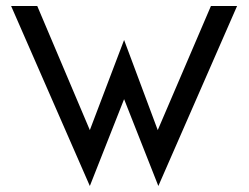

<svg xmlns="http://www.w3.org/2000/svg" viewBox="-20 -600 828 639"><path d="M17 -580 279 19 393 -270 507 19 769 -580H682L505 -167L393 -467L279 -167L104 -580Z"/></svg>

Font: Charger Sport
Style: DfBd
Weight: 400
Designer: Jasper
Foundry: Cannot Into Space Fonts
Version: Version 1.1